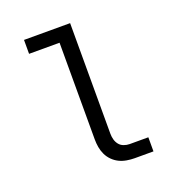

<svg xmlns="http://www.w3.org/2000/svg" viewBox="-133 -841 866 947"><g transform="rotate(-20 300.0 -367.5)"><path d="M413 0Q393 0 372 -3.5Q351 -7 332.5 -16Q314 -25 299 -40Q284 -55 275 -74Q266 -93 262.5 -113.5Q259 -134 259 -155V-662H99V-735H341V-155Q341 -139 345 -124Q349 -109 358.5 -97Q368 -85 383 -79.5Q398 -74 413 -74H511V0Z"/></g></svg>

Font: Iosevka Curly Extended
Style: Regular
Weight: 400
Width: 7
Monospace: yes
Designer: Belleve Invis
Foundry: Belleve Invis
Version: Version 11.1.0; ttfautohint (v1.8.3)